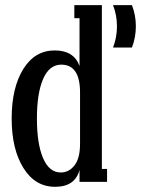

<svg xmlns="http://www.w3.org/2000/svg" viewBox="-20 -700 543 739"><path d="M191.9 19Q115.2 19 70.1 -53.5Q24.9 -126 24.9 -244.1Q24.9 -361.8 69.3 -433.8Q113.8 -505.9 190.9 -505.9Q264.6 -505.9 286.1 -445.8V-629.9H266.1V-680.2H372.1V-49.8H392.1V0H286.1V-45.9Q269 19 191.9 19ZM415 -680.2H487.8Q502.9 -641.6 502.9 -599.1Q502.9 -555.7 487.8 -517.1H415Q430.2 -555.7 430.2 -599.1Q430.2 -641.6 415 -680.2ZM213.9 -36.1Q245.1 -36.1 266.6 -63.2Q288.1 -90.3 288.1 -147V-344.2Q288.1 -451.2 215.8 -451.2Q169.9 -451.2 146 -396.2Q122.1 -341.3 122.1 -244.1Q122.1 -146.5 145.8 -91.3Q169.4 -36.1 213.9 -36.1Z"/></svg>

Font: Margherita Semibold
Style: Regular
Weight: 600
Designer: James Puckett
Foundry: Dunwich Type Founders
Version: Version 1.008;hotconv 1.0.109;makeotfexe 2.5.65596